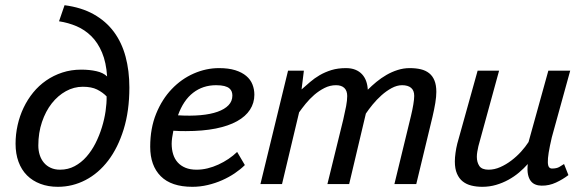

<svg xmlns="http://www.w3.org/2000/svg" viewBox="-20 -699 2211 729"><path d="M288.6 -434.6Q320.3 -434.6 346.2 -428.7Q372.1 -422.9 386.7 -408.7Q383.3 -461.9 367.4 -499.5Q351.6 -537.1 326.9 -561.5Q302.2 -585.9 270.8 -599.4Q239.3 -612.8 204.1 -618.2L225.1 -679.2Q289.1 -670.9 335.7 -644.8Q382.3 -618.7 412.4 -578.1Q442.4 -537.6 456.8 -483.9Q471.2 -430.2 471.2 -366.7Q471.2 -277.8 449.5 -207.8Q427.7 -137.7 390.9 -89.4Q354 -41 304.7 -15.4Q255.4 10.3 199.7 10.3Q163.1 10.3 133.3 -1Q103.5 -12.2 82.5 -33.2Q61.5 -54.2 50.3 -84.7Q39.1 -115.2 39.1 -153.3Q39.1 -189 46.9 -223.9Q54.7 -258.8 69.6 -290Q84.5 -321.3 106 -347.7Q127.4 -374 155.3 -393.3Q183.1 -412.6 216.6 -423.6Q250 -434.6 288.6 -434.6ZM294.4 -369.6Q260.7 -369.6 230.2 -352.8Q199.7 -335.9 176.5 -306.4Q153.3 -276.9 139.4 -235.8Q125.5 -194.8 125.5 -146.5Q125.5 -127 130.9 -110.4Q136.2 -93.8 146.7 -81.3Q157.2 -68.8 172.6 -61.8Q188 -54.7 208 -54.7Q238.3 -54.7 263.4 -68.1Q288.6 -81.5 308.3 -104Q328.1 -126.5 342.8 -155.5Q357.4 -184.6 366.9 -215.6Q376.5 -246.6 380.9 -277.1Q385.3 -307.6 384.8 -333Q369.6 -348.6 348.6 -359.1Q327.6 -369.6 294.4 -369.6Z M550.3 0ZM909.7 -72.3Q893.6 -56.2 871.6 -41.3Q849.6 -26.4 823.7 -14.9Q797.9 -3.4 769 3.4Q740.2 10.3 710.4 10.3Q630.4 10.3 590.3 -30Q550.3 -70.3 550.3 -141.6Q550.3 -211.9 572.8 -267.1Q595.2 -322.3 632.1 -360.8Q668.9 -399.4 715.8 -419.9Q762.7 -440.4 811.5 -440.4Q847.7 -440.4 873.3 -432.4Q898.9 -424.3 915 -410.6Q931.2 -397 938.5 -378.4Q945.8 -359.9 945.8 -339.4Q945.8 -308.1 929.2 -282.5Q912.6 -256.8 880.1 -238.8Q847.7 -220.7 798.8 -210.9Q750 -201.2 685.5 -201.2Q674.3 -201.2 662.8 -201.4Q651.4 -201.7 638.2 -202.6Q635.3 -188.5 633.5 -175.5Q631.8 -162.6 631.8 -153.3Q631.8 -131.3 637.5 -113.3Q643.1 -95.2 654.8 -82.3Q666.5 -69.3 684.3 -62Q702.1 -54.7 726.6 -54.7Q747.1 -54.7 768.1 -59.8Q789.1 -64.9 809.3 -74.2Q829.6 -83.5 847.7 -95.7Q865.7 -107.9 880.4 -122.1ZM800.3 -375.5Q750.5 -375.5 713.4 -346.9Q676.3 -318.4 655.8 -261.2Q703.1 -258.3 741.2 -261.7Q779.3 -265.1 806.2 -274.7Q833 -284.2 847.7 -299.6Q862.3 -314.9 862.3 -336.4Q862.3 -343.8 859.9 -350.8Q857.4 -357.9 850.8 -363.5Q844.2 -369.1 832 -372.3Q819.8 -375.5 800.3 -375.5Z M968.8 0ZM1223.1 0 1283.2 -244.6Q1290 -273.9 1294.2 -295.9Q1298.3 -317.9 1298.3 -334.5Q1298.3 -354.5 1287.4 -365Q1276.4 -375.5 1255.9 -375.5Q1232.9 -375.5 1212.2 -365Q1191.4 -354.5 1173.3 -338.9Q1155.3 -323.2 1140.6 -305.2Q1126 -287.1 1115.7 -272.5L1050.8 0H968.8L1073.7 -430.7H1133.8L1125 -359.4Q1140.6 -373 1157.2 -387.5Q1173.8 -401.9 1193.8 -413.6Q1213.9 -425.3 1238.3 -432.9Q1262.7 -440.4 1293.5 -440.4Q1314 -440.4 1329.1 -434.3Q1344.2 -428.2 1354.5 -417.2Q1364.7 -406.2 1370.1 -391.4Q1375.5 -376.5 1376.5 -358.4Q1391.6 -373.5 1409.4 -388.2Q1427.2 -402.8 1447.5 -414.6Q1467.8 -426.3 1490 -433.3Q1512.2 -440.4 1535.6 -440.4Q1559.1 -440.4 1577.6 -436Q1596.2 -431.6 1609.4 -421.1Q1622.6 -410.6 1629.6 -393.3Q1636.7 -376 1636.7 -350.1Q1636.7 -332 1632.8 -308.1Q1628.9 -284.2 1622.1 -255.4L1560.5 0H1477.5L1540.5 -259.3Q1545.9 -281.7 1549.3 -302Q1552.7 -322.3 1552.7 -335Q1552.7 -355.5 1540.8 -365.5Q1528.8 -375.5 1506.8 -375.5Q1487.3 -375.5 1467 -364.5Q1446.8 -353.5 1428.5 -337.2Q1410.2 -320.8 1394.8 -302Q1379.4 -283.2 1369.1 -267.6L1305.7 0Z M1707 0ZM2075.2 -177.7Q2066.9 -142.1 2063.2 -119.1Q2059.6 -96.2 2060.1 -82.8Q2060.5 -69.3 2064.7 -64.2Q2068.8 -59.1 2075.7 -59.1Q2093.3 -59.1 2103.3 -64.9Q2113.3 -70.8 2121.6 -76.2L2138.2 -34.2Q2117.2 -18.1 2091.1 -5.9Q2064.9 6.3 2036.6 5.9Q2023.9 5.9 2013.2 1.7Q2002.4 -2.4 1995.1 -12Q1987.8 -21.5 1984.6 -37.1Q1981.4 -52.7 1983.9 -76.2Q1969.2 -59.6 1950.7 -43.9Q1932.1 -28.3 1910.4 -16.4Q1888.7 -4.4 1863.8 2.9Q1838.9 10.3 1811 10.3Q1789.1 10.3 1770 5.6Q1751 1 1737.1 -10Q1723.1 -21 1715.1 -39.6Q1707 -58.1 1707 -85.9Q1707 -100.6 1709.5 -118.4Q1711.9 -136.2 1716.3 -153.8L1793.5 -430.7H1875L1796.4 -144Q1793.9 -132.8 1792.2 -122.8Q1790.5 -112.8 1790.5 -103.5Q1790.5 -83 1800 -68.8Q1809.6 -54.7 1835 -54.7Q1857.4 -54.7 1879.4 -64.5Q1901.4 -74.2 1921.4 -89.4Q1941.4 -104.5 1958.3 -123Q1975.1 -141.6 1986.8 -159.7L2062 -430.7H2145Z"/></svg>

Font: PT Astra Sans
Style: Italic
Weight: 400
Italic angle: -16°
Designer: A.Korolkova, I. Chaeva
Foundry: ParaType Ltd
Version: Version 1.001; ttfautohint (v1.6)